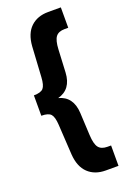

<svg xmlns="http://www.w3.org/2000/svg" viewBox="-138 -748 532 797"><g transform="rotate(-20 128.5 -350.0)"><path d="M102 -350Q163 -334 167 -261L172 -161Q174 -121 186 -105.5Q198 -90 225 -90H241V0H185Q137 0 107.5 -28Q78 -56 74 -111L66 -245Q64 -280 53 -292.5Q42 -305 11 -305V-395Q42 -395 53 -407.5Q64 -420 66 -455L74 -589Q78 -644 107.5 -672Q137 -700 185 -700H241V-610H225Q198 -610 186 -594.5Q174 -579 172 -539L167 -439Q163 -366 102 -350Z"/></g></svg>

Font: Bebas Neue
Style: Regular
Weight: 400
Designer: Ryoichi Tsunekawa
Foundry: Ryoichi Tsunekawa
Version: Version 1.400